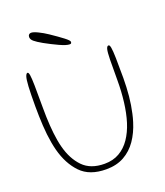

<svg xmlns="http://www.w3.org/2000/svg" viewBox="-145 -883 859 998"><g transform="rotate(-20 284.0 -383.5)"><path d="M271 16.5Q179 16.5 129.8 -34.8Q80.5 -86 58.5 -169.5Q53 -190.5 49 -213.5Q45 -236.5 42.2 -260.8Q39.5 -285 38 -310.5Q36.5 -336 35.8 -362.5Q35 -389 35 -416.5Q35 -488 37.2 -526.8Q39.5 -565.5 44.5 -580.2Q49.5 -595 56.5 -595Q62.5 -595 65.2 -579Q68 -563 68.8 -519.8Q69.5 -476.5 69.5 -394.5Q69.5 -370 70.2 -346Q71 -322 72.5 -299.2Q74 -276.5 76.5 -254.8Q79 -233 82.5 -212.8Q86 -192.5 91 -174Q110 -101.5 152.8 -57.5Q195.5 -13.5 272.5 -13.5Q319.5 -13.5 354.5 -33.8Q389.5 -54 414 -90Q438.5 -126 453.5 -173.5Q461 -197.5 466.5 -224.2Q472 -251 475.5 -279.5Q479 -308 480.8 -337.8Q482.5 -367.5 482.5 -398Q482.5 -472.5 483.2 -513Q484 -553.5 488 -569.2Q492 -585 501 -585Q507.5 -585 510.5 -568Q513.5 -551 514.5 -510.5Q515.5 -470 515.5 -400Q515.5 -374.5 514.2 -349.5Q513 -324.5 510.8 -300.5Q508.5 -276.5 504.8 -253.5Q501 -230.5 496.2 -208.8Q491.5 -187 485 -166.5Q468.5 -112.5 440 -71.2Q411.5 -30 369.8 -6.8Q328 16.5 271 16.5ZM314 -659Q296 -659 259 -676Q222 -693 185 -713.5Q155 -730.5 141.5 -742Q128 -753.5 128 -766.5Q128 -775 132.8 -779.8Q137.5 -784.5 145 -784.5Q157.5 -784.5 182.2 -772.5Q207 -760.5 231.5 -744Q273 -716 298.5 -696.5Q324 -677 324 -669.5Q324 -664 321.8 -661.5Q319.5 -659 314 -659Z"/></g></svg>

Font: Gluten Thin Thin
Style: Regular
Weight: 250
Version: Version 1.300